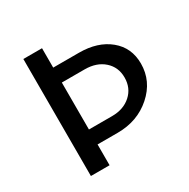

<svg xmlns="http://www.w3.org/2000/svg" viewBox="-150 -796 921 935"><g transform="rotate(-30 310.5 -329.0)"><path d="M350 -549Q455 -549 520 -495.5Q585 -442 585 -353Q585 -254 507.5 -185.5Q430 -117 318 -117H205V0H100V-658H205V-549ZM335 -201Q400 -201 441 -238Q482 -275 482 -334Q482 -392 441 -428.5Q400 -465 333 -465H205V-201Z"/></g></svg>

Font: EauTestText Semibold
Style: Regular
Weight: 600
Designer: Christian Thalmann (Catharsis Fonts)
Version: Version 0.001;PS 000.001;hotconv 1.0.88;makeotf.lib2.5.64775